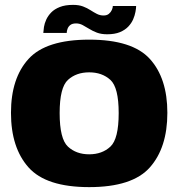

<svg xmlns="http://www.w3.org/2000/svg" viewBox="-20 -762 740 787"><path d="M345.5 5Q522.5 5 594.2 -75.8Q666 -156.5 666 -299.5Q666 -441.5 594.2 -520.5Q522.5 -599.5 345.5 -599.5Q169 -599.5 97 -520.5Q25 -441.5 25 -299.5Q25 -156.5 97 -75.8Q169 5 345.5 5ZM345.5 -129.5Q292.5 -129.5 258.5 -161Q224.5 -192.5 224.5 -298.5Q224.5 -403.5 258.5 -434.5Q292.5 -465.5 345.5 -465.5Q398.5 -465.5 432.5 -434.5Q466.5 -403.5 466.5 -298.5Q466.5 -192.5 432.5 -161Q398.5 -129.5 345.5 -129.5ZM419.5 -621.5Q450.5 -621.5 471.5 -630.2Q492.5 -639 505.8 -653Q519 -667 525.8 -682.8Q532.5 -698.5 535.2 -713.2Q538 -728 538 -737.5H442.5Q442.5 -730.5 438.5 -721.2Q434.5 -712 426.2 -705.2Q418 -698.5 404.5 -698.5Q390 -698.5 377.2 -705Q364.5 -711.5 351 -720.2Q337.5 -729 320.5 -735.5Q303.5 -742 279.5 -742Q247 -742 225 -733.2Q203 -724.5 189.8 -710.8Q176.5 -697 169.5 -681.5Q162.5 -666 160.2 -651.5Q158 -637 157.5 -627H253.5Q253.5 -634.5 256.8 -643.8Q260 -653 268.2 -659.5Q276.5 -666 292 -666Q306 -666 318.8 -659.2Q331.5 -652.5 345.5 -643.8Q359.5 -635 377.2 -628.2Q395 -621.5 419.5 -621.5Z"/></svg>

Font: Anybody UltraCondensed Thin ExtraBold
Style: Regular
Weight: 800
Version: Version 1.111